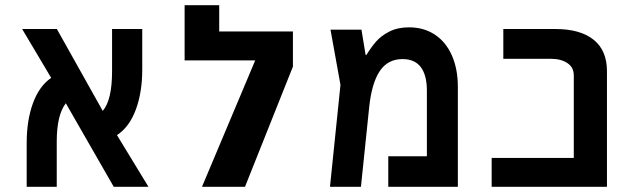

<svg xmlns="http://www.w3.org/2000/svg" viewBox="-20 -721 2440 741"><path d="M199 -175V0H83V-169Q83 -256.5 107.2 -322.8Q131.5 -389 177.5 -420.5L65.5 -609H199.5L376.5 -293Q412.5 -334.5 412.5 -446V-609H529V-452.5Q529 -364.5 504 -297.5Q479 -230.5 431.5 -199.5L553 0H419L234 -322.5Q199 -277 199 -175Z M1110.5 -599.5V-464L925.5 0H759.5L965 -488H692.5V-701H826V-599.5Z M1747 -385.5V0H1478.5V-118H1627.5V-371Q1627.5 -431 1604 -462Q1580.5 -493 1533.5 -493Q1477 -493 1446 -447.2Q1415 -401.5 1405 -309L1373 0H1253.5L1294 -393.5L1255.5 -606.5H1375L1391 -509H1394Q1413 -539.5 1432 -561.2Q1451 -583 1482.8 -599.2Q1514.5 -615.5 1558.5 -615.5Q1616 -615.5 1658.5 -587.2Q1701 -559 1724 -507Q1747 -455 1747 -385.5Z M1877.5 -111.5H2194.5V-429.5Q2194.5 -461 2169.8 -477.5Q2145 -494 2106.5 -494H1922.5V-609H2124Q2219 -609 2270.8 -567.8Q2322.5 -526.5 2322.5 -446V0H1877.5Z"/></svg>

Font: JuliaMono SemiBold
Style: Regular
Weight: 600
Monospace: yes
Designer: cormullion
Foundry: corm
Version: Version 0.055; ttfautohint (v1.8.4)